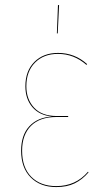

<svg xmlns="http://www.w3.org/2000/svg" viewBox="-20 -739 406 768"><path d="M211.9 -718.8H216.3L210.9 -605.5H207.5ZM211.9 -527.3Q279.3 -527.3 328.6 -482.4L325.7 -479.5Q275.9 -523.4 211.9 -523.4Q154.8 -523.4 120.1 -488.5Q85.4 -453.6 85.4 -394Q85.4 -341.8 116.5 -308.3Q147.5 -274.9 206.5 -274.9H252.9L252.4 -271H205.6Q139.2 -271 103.8 -235.4Q68.4 -199.7 68.4 -136.2Q68.4 -68.8 105.2 -31.7Q142.1 5.4 205.1 5.4Q283.2 5.4 332 -52.2L334 -49.3Q309.1 -20.5 278.6 -5.6Q248 9.3 205.1 9.3Q141.1 9.3 102.8 -29.3Q64.5 -67.9 64.5 -136.2Q64.5 -198.7 97.4 -234.1Q130.4 -269.5 188 -272.9Q137.2 -277.8 109.4 -310.5Q81.5 -343.3 81.5 -394Q81.5 -455.1 117.4 -491.2Q153.3 -527.3 211.9 -527.3Z"/></svg>

Font: Fira Sans Compressed Four
Style: Regular
Weight: 100
Width: 1
Designer: Carrois Corporate & Edenspiekermann AG
Foundry: Carrois Corporate GbR & Edenspiekermann AG
Version: Version 4.203;PS 004.203;hotconv 1.0.88;makeotf.lib2.5.64775